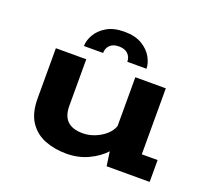

<svg xmlns="http://www.w3.org/2000/svg" viewBox="-122 -863 1120 1027"><g transform="rotate(20 437.5 -349.0)"><path d="M349.5 10.5Q282 10.5 226.2 -11.5Q170.5 -33.5 137.8 -83Q105 -132.5 105 -215.5V-500.5H278V-235Q278 -122 394 -122Q430 -122 464 -135.8Q498 -149.5 523.2 -172.2Q548.5 -195 557.5 -222.5V-500H731V-124.5H821V0H576L564.5 -81Q527 -40.5 471.2 -15Q415.5 10.5 349.5 10.5ZM420.5 -709Q481.5 -709 520.8 -685.5Q560 -662 579 -628Q598 -594 598 -563H489Q489 -589.5 471.2 -607.2Q453.5 -625 419.5 -625Q385.5 -625 368.2 -607.2Q351 -589.5 351 -563H242Q242 -594 261.2 -628Q280.5 -662 320 -685.5Q359.5 -709 420.5 -709Z"/></g></svg>

Font: Trispace SemiExpanded
Style: Bold
Weight: 700
Width: 6
Designer: Tyler Finck
Foundry: Etcetera Type Company
Version: Version 1.210; ttfautohint (v1.8.3)